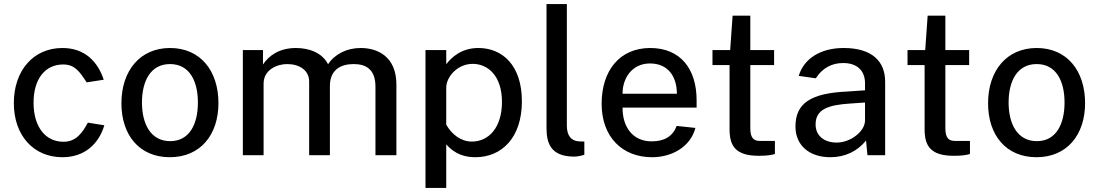

<svg xmlns="http://www.w3.org/2000/svg" viewBox="-20 -763 5400 944"><path d="M287 -527C143 -527 48 -415 48 -256C48 -98 144 10 287 10C395 10 465 -54 493 -147L412 -160C384 -108 353 -66 292 -66C202 -66 145 -141 145 -258C145 -374 201 -446 291 -446C347 -446 371 -412 406 -358L490 -371C461 -459 398 -527 287 -527Z M815 10C965 10 1054 -100 1054 -256C1054 -414 966 -527 816 -527C669 -527 577 -416 577 -255C577 -99 665 10 815 10ZM817 -69C720 -69 678 -155 678 -259C678 -364 720 -448 816 -448C912 -448 953 -364 953 -259C953 -155 913 -69 817 -69Z M1174 0H1276V-352C1276 -420 1342 -448 1392 -448C1450 -448 1500 -419 1500 -362V0H1602V-340C1602 -420 1655 -448 1719 -448C1777 -448 1826 -424 1826 -337V0H1929V-347C1929 -487 1834 -527 1754 -527C1684 -527 1626 -497 1593 -447C1565 -502 1503 -527 1435 -527C1354 -527 1302 -490 1273 -446V-517H1174Z M2072 161H2174V-53C2218 -3 2269 10 2317 10C2447 10 2546 -86 2546 -265C2546 -442 2450 -527 2332 -527C2248 -527 2199 -480 2174 -447V-517H2072ZM2300 -67C2247 -67 2202 -101 2174 -150V-332C2174 -385 2229 -449 2304 -449C2380 -449 2448 -389 2448 -262C2448 -137 2384 -67 2300 -67Z M2804 7C2818 7 2837 3 2853 -2V-67L2825 -68C2788 -71 2767 -96 2767 -146V-743H2667V-135C2667 -62 2685 7 2804 7Z M3041 -234H3405V-270C3405 -426 3324 -527 3177 -527C3026 -527 2938 -415 2938 -253C2938 -89 3040 10 3186 10C3287 10 3376 -44 3399 -134L3307 -144C3288 -93 3247 -68 3184 -68C3090 -68 3040 -140 3041 -234ZM3041 -302C3040 -375 3085 -451 3176 -451C3265 -451 3308 -386 3308 -302Z M3786 -443V-517H3669V-686H3582L3570 -517H3483V-443H3567V-127C3567 -44 3598 3 3711 3C3751 3 3776 -1 3790 -6V-70H3718C3688 -70 3669 -81 3669 -133V-443Z M4062 10C4136 10 4196 -20 4238 -72L4245 0H4332V-361C4332 -462 4267 -527 4128 -527C4018 -527 3934 -478 3907 -390L3991 -378C4024 -430 4072 -453 4124 -453C4192 -454 4233 -417 4233 -354V-319L4146 -313C3967 -305 3891 -256 3891 -141C3891 -46 3962 10 4062 10ZM4094 -62C4033 -62 3990 -95 3990 -151C3990 -225 4050 -247 4161 -254L4233 -259V-170C4232 -115 4160 -62 4094 -62Z M4745 -443V-517H4628V-686H4541L4529 -517H4442V-443H4526V-127C4526 -44 4557 3 4670 3C4710 3 4735 -1 4749 -6V-70H4677C4647 -70 4628 -81 4628 -133V-443Z M5076 10C5226 10 5315 -100 5315 -256C5315 -414 5227 -527 5077 -527C4930 -527 4838 -416 4838 -255C4838 -99 4926 10 5076 10ZM5078 -69C4981 -69 4939 -155 4939 -259C4939 -364 4981 -448 5077 -448C5173 -448 5214 -364 5214 -259C5214 -155 5174 -69 5078 -69Z"/></svg>

Font: United Sans Medium
Style: Regular
Weight: 500
Designer: Pablo Impallari, Rodrigo Fuenzalida (Modified by Dan O. Williams)
Version: Version 1.000;PS 001.000;hotconv 1.0.88;makeotf.lib2.5.64775